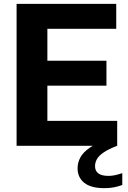

<svg xmlns="http://www.w3.org/2000/svg" viewBox="-20 -760 667 1001"><path d="M66.5 0V-740H586V-610H227V-130H591V0ZM163 -313.5V-443.5H535V-313.5ZM525 221Q454 221 419.2 193Q384.5 165 384.5 117.5Q384.5 86.5 399.8 59.2Q415 32 450.8 8.2Q486.5 -15.5 548 -36L591 0Q545.5 17.5 520.2 34.8Q495 52 485.2 69.8Q475.5 87.5 475.5 106.5Q475.5 130.5 492.5 143.8Q509.5 157 546.5 157Q561.5 157 579 153.5Q596.5 150 617.5 142.5V204.5Q597 212 574.5 216.5Q552 221 525 221Z"/></svg>

Font: Encode Sans SC Condensed Thin
Style: Bold
Weight: 700
Version: Version 3.002